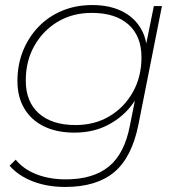

<svg xmlns="http://www.w3.org/2000/svg" viewBox="-20 -543 719 760"><path d="M238 197Q167 197 110 175Q53 153 18 113L42 89Q73 127 124.5 147Q176 167 240 167Q349 167 411 116Q473 65 494 -45L514 -145Q480 -92 426 -59Q361 -18 275 -18Q205 -18 154.5 -42.5Q104 -67 76.5 -113Q49 -159 49 -222Q49 -287 71 -341.5Q93 -396 132.5 -437Q172 -478 226 -500.5Q280 -523 345 -523Q412 -523 461 -499.5Q510 -476 537 -431Q553 -405 559 -371L589 -519H621L528 -50Q502 80 432 138.5Q362 197 238 197ZM279 -48Q355 -48 413.5 -83Q472 -118 506 -178.5Q540 -239 540 -316Q540 -400 488.5 -446Q437 -492 343 -492Q268 -492 209.5 -457.5Q151 -423 116.5 -362.5Q82 -302 82 -224Q82 -140 134 -94Q186 -48 279 -48Z"/></svg>

Font: Montserrat Thin ExtraLight
Style: Italic
Weight: 250
Italic angle: -11.3°
Version: Version 9.000